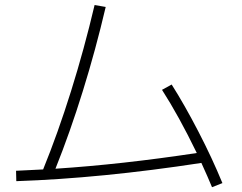

<svg xmlns="http://www.w3.org/2000/svg" viewBox="-20 -741 978 776"><path d="M154.3 -56.2Q213.9 -202.6 267.1 -372.6Q320.3 -542.5 362.3 -720.7L407.2 -712.9Q366.7 -540 314.9 -373.3Q263.2 -206.5 204.1 -59.1Q473.1 -76.7 775.4 -122.6Q702.6 -272.5 634.8 -377.9L673.8 -399.4Q726.1 -316.9 781.7 -209.5Q837.4 -102.1 878.9 -1L836.9 15.6Q821.3 -22.5 793.9 -82.5Q389.2 -20.5 45.9 -8.8L44.9 -50.8Z"/></svg>

Font: Pretendard JP ExtraLight
Style: Regular
Weight: 200
Designer: Base glyphs from Inter by Rasmus Andersson; Hangeul glyphs from Noto Sans CJK(Source Han Sans) by Jang Soo-young and Kan
Foundry: Kil Hyung-jin
Version: Version 1.309